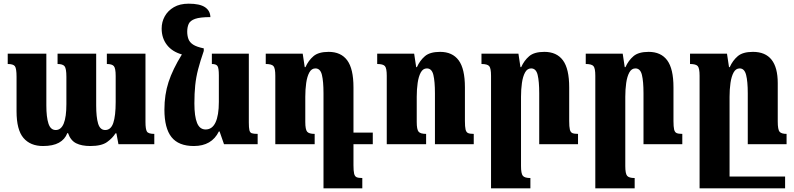

<svg xmlns="http://www.w3.org/2000/svg" viewBox="-20 -784 4319 1044"><path d="M561 -492H771V-121Q771 -81 779 -68.5Q787 -56 819 -56V0H624L613 -59H608Q592 -33 562 -11.5Q532 10 471 10Q424 10 394 -5Q364 -20 350 -60H346Q333 -26 300.5 -8Q268 10 214 10Q145 10 107.5 -34Q70 -78 70 -179V-366Q70 -412 61 -424Q52 -436 22 -436V-492H232V-211Q232 -147 243.5 -112Q255 -77 283 -77Q341 -77 341 -218V-366Q341 -412 331 -424Q321 -436 293 -436V-492H503V-211Q503 -147 513.5 -112Q524 -77 552 -77Q583 -77 596 -115.5Q609 -154 609 -230V-371Q609 -413 599 -424.5Q589 -436 561 -436Z M1034 10Q951 10 912.5 -38.5Q874 -87 874 -188Q874 -269 896.5 -338Q919 -407 969 -488Q916 -503 887.5 -540Q859 -577 859 -629Q859 -665 876 -695.5Q893 -726 925.5 -745Q958 -764 1006 -764Q1066 -764 1094.5 -745Q1123 -726 1124 -691Q1068 -691 1041 -681.5Q1014 -672 1006 -654Q998 -636 998 -612Q998 -590 1004.5 -572Q1011 -554 1030 -541.5Q1049 -529 1088 -521V-507Q1069 -452 1057.5 -408Q1046 -364 1041.5 -320Q1037 -276 1037 -222Q1037 -151 1051.5 -115.5Q1066 -80 1098 -80Q1134 -80 1152 -118.5Q1170 -157 1170 -230V-374Q1170 -414 1162.5 -425Q1155 -436 1132 -436V-492H1333V-118Q1333 -90 1336 -76.5Q1339 -63 1349 -59.5Q1359 -56 1381 -56V0H1198L1174 -69H1170Q1131 10 1034 10Z M1902 114Q1902 145 1905.5 160Q1909 175 1919 179.5Q1929 184 1950 184V240H1739V-277Q1739 -341 1730.5 -376.5Q1722 -412 1695 -412Q1674 -412 1662 -390Q1650 -368 1645 -333Q1640 -298 1640 -258V-121Q1640 -80 1650 -68Q1660 -56 1691 -56V0H1477V-372Q1477 -413 1467 -424.5Q1457 -436 1425 -436V-492H1626L1637 -419H1641Q1657 -455 1684.5 -478.5Q1712 -502 1767 -502Q1834 -502 1868 -456Q1902 -410 1902 -309V-63H2007V0H1902Z M2556 -56V0H2345V-277Q2345 -341 2336.5 -376.5Q2328 -412 2301 -412Q2280 -412 2268 -390Q2256 -368 2251 -333Q2246 -298 2246 -258V-121Q2246 -80 2256 -68Q2266 -56 2297 -56V0H2083V-372Q2083 -413 2073 -424.5Q2063 -436 2031 -436V-492H2232L2243 -419H2247Q2263 -455 2290.5 -478.5Q2318 -502 2373 -502Q2440 -502 2474 -456Q2508 -410 2508 -309V-126Q2508 -95 2511.5 -80Q2515 -65 2525 -60.5Q2535 -56 2556 -56Z M3123 -56V0H2912V-277Q2912 -341 2903.5 -376.5Q2895 -412 2868 -412Q2847 -412 2835 -390Q2823 -368 2818 -333Q2813 -298 2813 -258V119Q2813 160 2823 172Q2833 184 2864 184V240H2650V-372Q2650 -413 2640 -424.5Q2630 -436 2598 -436V-492H2799L2810 -419H2814Q2830 -455 2857.5 -478.5Q2885 -502 2940 -502Q3007 -502 3041 -456Q3075 -410 3075 -309V-126Q3075 -95 3078.5 -80Q3082 -65 3092 -60.5Q3102 -56 3123 -56Z M3690 -56V0H3479V-277Q3479 -341 3470.5 -376.5Q3462 -412 3435 -412Q3414 -412 3402 -390Q3390 -368 3385 -333Q3380 -298 3380 -258V119Q3380 160 3390 172Q3400 184 3431 184V240H3217V-372Q3217 -413 3207 -424.5Q3197 -436 3165 -436V-492H3366L3377 -419H3381Q3397 -455 3424.5 -478.5Q3452 -502 3507 -502Q3574 -502 3608 -456Q3642 -410 3642 -309V-126Q3642 -95 3645.5 -80Q3649 -65 3659 -60.5Q3669 -56 3690 -56Z M4209 -124Q4209 -79 4219 -67.5Q4229 -56 4257 -56V0H4046V-277Q4046 -341 4037 -376.5Q4028 -412 4002 -412Q3981 -412 3969 -390Q3957 -368 3952 -333Q3947 -298 3947 -258V176H4249V240H3784V-372Q3784 -413 3774 -424.5Q3764 -436 3732 -436V-492H3933L3944 -419H3948Q3964 -455 3991.5 -478.5Q4019 -502 4074 -502Q4209 -502 4209 -332Z"/></svg>

Font: Noto Serif Armenian ExtraCondensed Black
Style: Regular
Weight: 900
Width: 2
Designer: Monotype Design Team
Foundry: Monotype Imaging Inc.
Version: Version 2.008; ttfautohint (v1.8.4.7-5d5b)